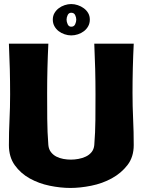

<svg xmlns="http://www.w3.org/2000/svg" viewBox="-20 -919 705 949"><path d="M641 -202Q641 -143 610 -103Q579 -63 532.5 -37.5Q486 -12 431 -1Q376 10 328 10Q279 10 225.5 -1Q172 -12 127 -37Q82 -62 53 -102.5Q24 -143 24 -202Q24 -265 27 -327Q30 -389 30 -452Q30 -577 24 -703H219Q213 -581 213 -459Q213 -395 213.5 -330.5Q214 -266 219 -202Q221 -181 232 -167Q243 -153 258.5 -145Q274 -137 293 -133.5Q312 -130 330 -130Q348 -130 367.5 -133.5Q387 -137 404 -145Q421 -153 432.5 -167Q444 -181 446 -202Q451 -264 451.5 -326.5Q452 -389 452 -452Q452 -577 446 -703H641Q635 -581 635 -459Q635 -394 638 -330.5Q641 -267 641 -202ZM332 -899Q348 -899 364.5 -893.5Q381 -888 394.5 -878Q408 -868 416 -854Q424 -840 424 -822Q424 -804 416 -789.5Q408 -775 395 -765Q382 -755 365.5 -749.5Q349 -744 332 -744Q316 -744 299.5 -749.5Q283 -755 270 -765Q257 -775 249 -789.5Q241 -804 241 -822Q241 -840 249 -854Q257 -868 270 -878Q283 -888 299.5 -893.5Q316 -899 332 -899ZM332 -856Q320 -856 314.5 -844.5Q309 -833 309 -822Q309 -811 314.5 -799Q320 -787 332 -787Q346 -787 351.5 -799Q357 -811 357 -822Q357 -833 351.5 -844.5Q346 -856 332 -856Z"/></svg>

Font: CAT Rhythmus
Style: Regular
Weight: 400
Designer: Peter Wiegel nach alter Vorlage
Foundry: Peter Wiegel
Version: 1.000